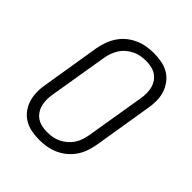

<svg xmlns="http://www.w3.org/2000/svg" viewBox="-206 -873 1012 1012"><g transform="rotate(45 300.0 -367.5)"><path d="M252 8Q222 8 193 2.5Q164 -3 140 -17.5Q116 -32 99 -55Q82 -78 74 -105Q66 -132 65.5 -162Q65 -192 71 -223L124 -548Q129 -575 138.5 -601Q148 -627 163.5 -650.5Q179 -674 201.5 -692.5Q224 -711 250 -722.5Q276 -734 303 -738.5Q330 -743 357 -743Q387 -743 416 -737.5Q445 -732 469 -717.5Q493 -703 510 -680Q527 -657 535.5 -630Q544 -603 544 -573Q544 -543 538 -512L485 -187Q480 -160 471 -134Q462 -108 446 -84.5Q430 -61 407.5 -42.5Q385 -24 359 -12.5Q333 -1 306 3.5Q279 8 252 8ZM253 -50Q272 -50 292 -53.5Q312 -57 330.5 -66Q349 -75 365.5 -89Q382 -103 393.5 -120.5Q405 -138 411.5 -157.5Q418 -177 421 -196L475 -522Q479 -543 479 -563.5Q479 -584 474.5 -603Q470 -622 459 -638.5Q448 -655 432.5 -665.5Q417 -676 397 -680.5Q377 -685 356 -685Q337 -685 317 -681.5Q297 -678 278.5 -669Q260 -660 243.5 -646Q227 -632 216 -614.5Q205 -597 198 -577.5Q191 -558 188 -539L134 -213Q130 -192 130 -171.5Q130 -151 134.5 -132Q139 -113 150 -96.5Q161 -80 176.5 -69.5Q192 -59 212 -54.5Q232 -50 253 -50Z"/></g></svg>

Font: Iosevka Etoile Light
Style: Italic
Weight: 300
Italic angle: -9°
Designer: Belleve Invis
Foundry: Belleve Invis
Version: Version 22.1.2; ttfautohint (v1.8.4)